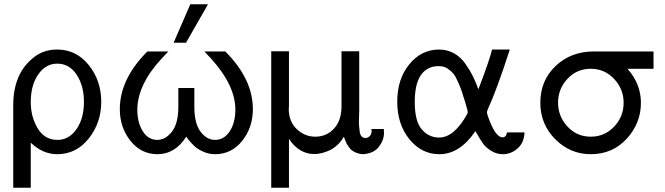

<svg xmlns="http://www.w3.org/2000/svg" viewBox="-20 -713 3112 899"><path d="M42 166V-221Q42 -305 73 -366Q97 -413 141.5 -447Q186 -481 248 -481Q337 -481 395.5 -408.5Q454 -336 454 -236Q454 -138 395.5 -64.5Q337 9 248 9Q180 9 124 -45V166ZM124 -235Q124 -166 156.5 -112Q189 -58 249 -58Q303 -58 338 -108Q373 -158 373 -237Q373 -311 339 -363Q305 -415 248 -415Q194 -415 159 -364.5Q124 -314 124 -235Z M793 -513 871 -693H954L851 -513ZM541 -202Q541 -343 670 -472H768L737 -439Q624 -317 623 -200Q623 -139 648.5 -98.5Q674 -58 717 -58Q755 -58 785 -96.5Q815 -135 815 -213V-301H890V-213Q890 -135 919 -96.5Q948 -58 987 -58Q1029 -58 1055.5 -98Q1082 -138 1082 -200Q1082 -313 968 -439L937 -472H1035Q1164 -343 1164 -202Q1164 -116 1114 -53.5Q1064 9 987 9Q957 9 930 -3.5Q903 -16 889 -30Q875 -44 863 -58L852 -73Q800 9 717 9Q641 9 591 -53.5Q541 -116 541 -202Z M1250 166V-473H1332L1333 -472V-216Q1333 -214 1332.5 -210Q1332 -206 1332 -204Q1332 -144 1369.5 -108.5Q1407 -73 1456 -73Q1509 -73 1544 -111Q1579 -149 1579 -215V-473H1661L1662 -472V-191Q1662 -185 1661 -162Q1660 -139 1661 -127Q1662 -115 1664 -98.5Q1666 -82 1673 -74.5Q1680 -67 1691 -67Q1703 -67 1711.5 -76Q1720 -85 1720 -99L1719 -109H1777Q1778 -102 1778 -91Q1778 -57 1754 -25.5Q1730 6 1678 9Q1662 8 1648.5 2.5Q1635 -3 1627 -9.5Q1619 -16 1611.5 -27Q1604 -38 1601.5 -44Q1599 -50 1594.5 -61Q1590 -72 1590 -73Q1577 -50 1559.5 -34Q1542 -18 1526 -10.5Q1510 -3 1496.5 1Q1483 5 1472.5 6.5Q1462 8 1461 8Q1438 8 1432 7Q1372 -3 1333 -63V166Z M2036 -481Q2074 -481 2105.5 -463.5Q2137 -446 2159 -414.5Q2181 -383 2194 -356.5Q2207 -330 2220 -295Q2272 -431 2284 -481H2367Q2307 -295 2264 -201Q2260 -193 2260 -187Q2260 -180 2267 -162Q2300 -70 2333 -70Q2350 -70 2354 -93H2436Q2434 -45 2403.5 -18Q2373 9 2334 9Q2305 9 2279.5 -7Q2254 -23 2241.5 -41Q2229 -59 2218 -78.5Q2207 -98 2206 -99Q2133 9 2037 9Q1954 9 1897 -61Q1840 -131 1840 -237Q1840 -343 1896.5 -412Q1953 -481 2036 -481ZM1922 -236Q1922 -145 1955 -107Q1988 -69 2036 -69Q2107 -69 2168 -180Q2170 -183 2170 -190Q2170 -196 2158 -235Q2147 -270 2142 -285.5Q2137 -301 2125 -328.5Q2113 -356 2102.5 -368.5Q2092 -381 2075.5 -392Q2059 -403 2039 -403Q2031 -404 2014 -402Q1922 -385 1922 -236Z M2510 -232Q2510 -336 2581.5 -404Q2653 -472 2760 -472H3040V-391H2918Q2981 -320 2981 -232Q2981 -136 2914.5 -63.5Q2848 9 2746 9Q2650 9 2580 -61Q2510 -131 2510 -232ZM2593 -232Q2593 -168 2637 -120.5Q2681 -73 2746 -73Q2811 -73 2855.5 -120Q2900 -167 2900 -232Q2900 -296 2855.5 -343.5Q2811 -391 2746 -391Q2681 -391 2637 -344Q2593 -297 2593 -232Z"/></svg>

Font: Coval
Style: Light
Weight: 300
Foundry: Context Ltd
Version: Version 001.000